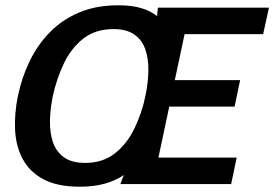

<svg xmlns="http://www.w3.org/2000/svg" viewBox="-20 -696 1037 726"><path d="M282 10Q197 10 144.5 -18Q92 -46 66 -94.5Q40 -143 37 -205Q34 -267 48 -334Q62 -402 91.5 -463.5Q121 -525 167.5 -573Q214 -621 278.5 -648.5Q343 -676 428 -676Q479 -676 515 -665Q551 -654 574 -635L577 -667H997L975 -567H678L641 -393H888L867 -293H620L579 -100H875L854 0H435L448 -34Q417 -13 376 -1.5Q335 10 282 10ZM302 -80Q369 -80 415 -116.5Q461 -153 489 -211.5Q517 -270 530 -334Q540 -382 541 -427Q542 -472 530 -508Q518 -544 488.5 -565Q459 -586 409 -586Q341 -586 295 -550Q249 -514 221.5 -456Q194 -398 180 -334Q170 -286 169 -240.5Q168 -195 180 -159Q192 -123 221.5 -101.5Q251 -80 302 -80Z"/></svg>

Font: Epunda Sans SemiBold
Style: Italic
Weight: 600
Italic angle: -12.0243°
Designer: Simon Atzbach
Foundry: typofactur
Version: Version 2.204; ttfautohint (v1.8.4.7-5d5b)